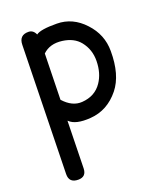

<svg xmlns="http://www.w3.org/2000/svg" viewBox="-148 -622 830 994"><g transform="rotate(-20 267.5 -125.0)"><path d="M110.4 278.8Q59.6 278.8 60.5 230L76.2 -476.6Q77.1 -529.8 129.4 -528.8Q154.8 -528.3 167 -500.5Q191.4 -519.5 281.2 -518.6Q368.2 -518.1 432.1 -448.7Q495.6 -380.9 495.6 -290Q496.1 -158.7 438.5 -86.9Q374 -6.8 279.3 0Q195.8 6.3 163.1 -26.4Q162.6 -26.9 161.6 -27.3L155.8 232.9Q154.8 278.8 110.4 278.8ZM170.4 -394.5 164.6 -141.6Q211.9 -88.9 266.6 -92.8Q338.9 -97.7 376 -152.8Q407.7 -199.2 408.7 -266.6Q409.7 -329.6 372.1 -376.5Q339.8 -416.5 277.3 -424.8Q210.9 -433.6 170.4 -394.5Z"/></g></svg>

Font: Comic Relief LRS
Style: Regular
Weight: 400
Designer: Jeff Davis
Foundry: Loudifier
Version: Version 1.0